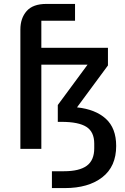

<svg xmlns="http://www.w3.org/2000/svg" viewBox="-20 -760 640 980"><path d="M84 0V-609Q84 -667 116 -703.5Q148 -740 217 -740H363V-654H191V-516H531V-426L373 -212Q467 -202 520 -154Q573 -106 573 -15Q573 90 502 145Q431 200 311 200H245V114H307Q385 114 423 86Q461 58 461 -3V-27Q461 -87 421 -112.5Q381 -138 294 -138H275V-224L427 -430H191V0Z"/></svg>

Font: IBM Plaex Mono Medium
Style: Regular
Weight: 500
Designer: Mike Abbink, Paul van der Laan, Pieter van Rosmalen
Foundry: Bold Monday
Version: Version 2.003